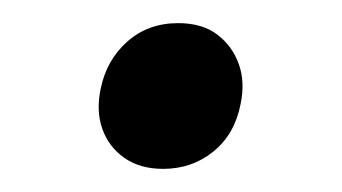

<svg xmlns="http://www.w3.org/2000/svg" viewBox="-20 -303 296 166"><path d="M121 -157Q101 -157 87.5 -166.5Q74 -176 68.5 -191.5Q63 -207 67 -226Q72 -251 90 -267Q108 -283 134 -283Q155 -283 168 -273Q181 -263 186.5 -247.5Q192 -232 188 -213Q183 -187 164.5 -172Q146 -157 121 -157Z"/></svg>

Font: Ysabeau Office SemiBold
Style: Italic
Weight: 600
Italic angle: -12°
Designer: Christian Thalmann (Catharsis Fonts)
Version: Version 2.001;gftools[0.9.30]; featfreeze: tnum,lnum,ss02